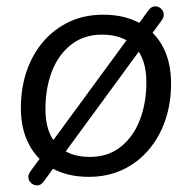

<svg xmlns="http://www.w3.org/2000/svg" viewBox="-20 -541 596 597"><path d="M255.8 8.9Q190.7 8.9 143.2 -17.2Q95.7 -43.4 70.3 -91.6Q44.9 -139.7 44.9 -205.6Q44.9 -267.4 63 -320.1Q81.1 -372.9 115.1 -412.2Q149.2 -451.6 196 -473.4Q242.9 -495.3 301 -495.3Q366.6 -495.3 413.9 -469.3Q461.1 -443.4 486.5 -395.5Q511.9 -347.6 511.9 -281.2Q511.9 -219.4 493.8 -166.7Q475.7 -114 441.7 -74.4Q407.6 -34.8 360.7 -12.9Q313.9 8.9 255.8 8.9ZM259.2 -53.1Q315.7 -53.1 355 -84.1Q394.3 -115.1 414.7 -167.7Q435.1 -220.3 435.1 -285.1Q435.1 -358.2 399 -395.7Q363 -433.3 297.1 -433.3Q241.1 -433.3 201.6 -402.5Q162 -371.7 141.6 -319.4Q121.3 -267.1 121.3 -201.8Q121.3 -128.7 157.5 -90.9Q193.8 -53.1 259.2 -53.1ZM115.6 23.7Q107.7 34.5 97.5 35.3Q87.2 36 78.8 29.9Q70.5 23.8 68.5 13.2Q66.5 2.7 74.9 -8.6L442.2 -509.6Q450.5 -520.4 460.6 -521.1Q470.6 -521.9 478.7 -515.8Q486.9 -509.6 488.8 -499.1Q490.8 -488.5 482.4 -477.2Z"/></svg>

Font: Nunito ExtraLight
Style: Italic
Weight: 200
Italic angle: -9°
Designer: Vernon Adams
Foundry: Vernon Adams
Version: Version 3.602